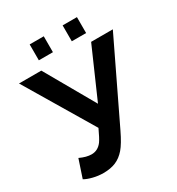

<svg xmlns="http://www.w3.org/2000/svg" viewBox="-201 -981 1033 1118"><g transform="rotate(-30 315.5 -422.0)"><path d="M166.5 9.8Q131.8 9.8 97.7 1.2Q63.5 -7.3 43 -19.5L83 -139.6Q126.5 -119.1 161.1 -119.1Q203.6 -119.1 231.4 -156.2Q246.1 -176.8 272 -232.9L0.5 -688H150.4L339.8 -356L485.4 -688H631.3L375 -155.3Q341.3 -85 313.5 -52.7Q285.2 -20 250.2 -5.1Q215.3 9.8 166.5 9.8ZM485.8 -854V-747.1H389.6V-854ZM262.7 -854V-747.1H168V-854Z"/></g></svg>

Font: Arimo
Style: Bold
Weight: 700
Designer: Steve Matteson
Foundry: Monotype Imaging Inc.
Version: Version 1.33